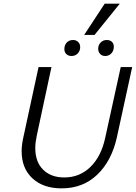

<svg xmlns="http://www.w3.org/2000/svg" viewBox="-20 -1027 747 1056"><path d="M99 -196Q99 -227 107 -265L192 -658H263L182 -280Q174 -242 174 -213Q174 -136 217.5 -93.5Q261 -51 333 -51Q418 -51 477 -108.5Q536 -166 558 -266L644 -658H707L622 -268Q593 -141 514.5 -66Q436 9 319 9Q218 9 158.5 -46Q99 -101 99 -196ZM334 -757Q334 -779 347 -793Q360 -807 382 -807Q399 -807 410 -796Q421 -785 421 -768Q421 -747 407.5 -733Q394 -719 373 -719Q356 -719 345 -729.5Q334 -740 334 -757ZM520 -759Q520 -779 533.5 -793Q547 -807 567 -807Q585 -807 595.5 -797Q606 -787 606 -770Q606 -748 592.5 -733.5Q579 -719 559 -719Q541 -719 530.5 -730.5Q520 -742 520 -759ZM556 -1007H639L500 -835H443Z"/></svg>

Font: LXGW Bright GB
Style: Italic
Weight: 400
Italic angle: -12°
Designer: Christian Thalmann (Catharsis Fonts)
Foundry: LXGW / Christian Thalmann (Catharsis Fonts) / Fontworks Inc.
Version: Version 5.510